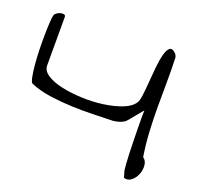

<svg xmlns="http://www.w3.org/2000/svg" viewBox="-105 -686 826 802"><g transform="rotate(20 307.5 -285.5)"><path d="M514.6 -31.2Q513.7 -39.1 512.2 -58.6Q510.7 -78.1 509.8 -103.5Q508.8 -128.9 508.3 -157.7Q507.8 -186.5 507.3 -213.4Q506.8 -240.2 506.8 -261.2Q506.8 -282.2 507.8 -292Q506.8 -293 499 -283.7Q491.2 -274.4 481.4 -262.2Q471.7 -250 461.9 -238.3Q452.1 -226.6 446.3 -222.7Q434.6 -215.8 424.3 -212.9Q414.1 -210 400.4 -208Q360.4 -207 312.5 -205.6Q264.6 -204.1 215.8 -206.1Q167 -208 119.1 -214.8Q71.3 -221.7 31.2 -238.3Q24.4 -241.2 20 -262.2Q15.6 -283.2 12.7 -313.5Q9.8 -343.8 8.8 -379.9Q7.8 -416 8.3 -448.2Q8.8 -480.5 10.3 -504.9Q11.7 -529.3 14.6 -538.1Q16.6 -543 23.9 -548.3Q31.2 -553.7 39.6 -555.7Q47.9 -557.6 54.7 -556.2Q61.5 -554.7 61.5 -545.9V-331.1Q61.5 -307.6 87.4 -291Q113.3 -274.4 153.8 -265.6Q194.3 -256.8 243.2 -254.9Q292 -252.9 337.4 -259.3Q382.8 -265.6 418.5 -279.3Q454.1 -293 468.8 -315.4Q475.6 -324.2 479 -351.1Q482.4 -377.9 484.9 -411.1Q487.3 -444.3 490.7 -478.5Q494.1 -512.7 500.5 -537.1Q506.8 -561.5 517.6 -570.3Q528.3 -579.1 545.9 -561.5Q547.9 -559.6 550.8 -553.7Q553.7 -547.9 553.7 -545.9Q555.7 -490.2 555.2 -436Q554.7 -381.8 554.7 -327.6Q554.7 -273.4 557.6 -218.8Q560.5 -164.1 569.3 -108.4Q584 -98.6 585.9 -78.1Q587.9 -57.6 580.1 -38.1Q572.3 -18.6 557.1 -6.3Q542 5.9 523.4 0Q522.5 -3.9 519 -15.6Q515.6 -27.3 514.6 -31.2Z"/></g></svg>

Font: Give You Glory
Style: Regular
Weight: 400
Designer: Kimberly Geswein
Foundry: Kimberly Geswein
Version: Version 1.002